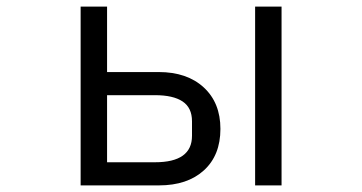

<svg xmlns="http://www.w3.org/2000/svg" viewBox="-20 -561 1096 581"><path d="M224 0V-541H304V-343H460Q546 -343 596.5 -296.5Q647 -250 647 -171Q647 -91 597 -45.5Q547 0 461 0ZM832 0H752V-541H832ZM449 -70Q561 -70 561 -150V-194Q561 -235 532.5 -254Q504 -273 449 -273H304V-70Z"/></svg>

Font: PlemolJP
Style: Regular
Weight: 400
Monospace: yes
Version: v2.0.4; ttfautohint (v1.8.4.7-5d5b-dirty) -l 6 -r 45 -G 200 